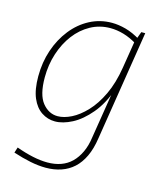

<svg xmlns="http://www.w3.org/2000/svg" viewBox="-114 -615 796 937"><g transform="rotate(15 284.0 -146.5)"><path d="M205 237Q168 237 126.5 228.5Q85 220 39 205L48 177Q92 193 132 201.5Q172 210 206 210Q244 210 274.5 199Q305 188 327.5 166Q350 144 365.5 111Q381 78 387 33L427 -216L436 -223Q408 -143 365 -92Q322 -41 276 -17Q230 7 190 7Q153 7 122 -13.5Q91 -34 73 -76Q55 -118 55 -185Q55 -256 76 -318Q97 -380 135 -428Q173 -476 224.5 -503Q276 -530 336 -530Q369 -530 406 -520Q443 -510 484 -485H471L485 -523H505L417 31Q409 86 390.5 125Q372 164 345 188.5Q318 213 282.5 225Q247 237 205 237ZM196 -21Q228 -21 265 -39.5Q302 -58 338 -96Q374 -134 402 -193Q430 -252 443 -333L466 -476L473 -461Q437 -483 402.5 -493Q368 -503 335 -503Q281 -503 235.5 -478Q190 -453 157 -409.5Q124 -366 105.5 -309Q87 -252 87 -188Q87 -100 119 -60.5Q151 -21 196 -21Z"/></g></svg>

Font: Bitter Thin ExtraLight
Style: Italic
Weight: 250
Italic angle: -9°
Version: Version 2.002